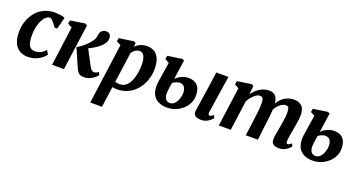

<svg xmlns="http://www.w3.org/2000/svg" viewBox="-47 -1247 4052 2178"><g transform="rotate(20 1979.0 -157.5)"><path d="M214.5 10Q129.5 10 79.2 -48.2Q29 -106.5 28 -218Q27 -279.5 45.8 -341Q64.5 -402.5 102.8 -454Q141 -505.5 200 -536.8Q259 -568 338 -568Q367.5 -568 402 -563.2Q436.5 -558.5 460 -548.5L423 -405L391 -406Q379.5 -422.5 364 -443Q348.5 -463.5 333 -478.8Q317.5 -494 305.5 -494Q282 -494 258.8 -474.5Q235.5 -455 217.2 -419Q199 -383 188.5 -333.5Q178 -284 179 -224.5Q180.5 -172 190.8 -139.5Q201 -107 220.8 -92Q240.5 -77 270.5 -77Q301.5 -77 324.8 -85.2Q348 -93.5 365.5 -107.5Q383 -121.5 397.5 -139L425.5 -91.5Q413 -71.5 384.5 -47.8Q356 -24 313.5 -7Q271 10 214.5 10Z M509 0 572.5 -473 520.5 -501 529 -542.5 702 -569 728.5 -555 652.5 0ZM895.5 9Q863 9 844.5 -1.2Q826 -11.5 817 -25Q808 -38.5 803 -48.5L700 -283Q729 -299.5 753.8 -318.2Q778.5 -337 800.2 -357.8Q822 -378.5 841 -401.5Q867 -432.5 874.2 -454Q881.5 -475.5 883 -496Q885.5 -522 897.2 -537.8Q909 -553.5 924.8 -560.5Q940.5 -567.5 955 -567.5Q988 -567.5 1002.5 -549.8Q1017 -532 1017.5 -508Q1018 -483 1010 -464.2Q1002 -445.5 991 -431.5Q974 -409 949.5 -389Q925 -369 897.8 -352.2Q870.5 -335.5 844 -322.2Q817.5 -309 795.5 -300L813 -348L929.5 -127.5Q941 -106.5 955 -94.5Q969 -82.5 981.5 -82.5Q991 -82.5 1006.5 -87.8Q1022 -93 1036.5 -105L1052.5 -71.5Q1043.5 -59.5 1021.5 -40.2Q999.5 -21 967.2 -6Q935 9 895.5 9Z M1062.5 254 1161.5 -474.5 1108.5 -502 1116.5 -542.5 1291.5 -568 1315.5 -556.5 1309.5 -509Q1325 -524.5 1345.8 -538Q1366.5 -551.5 1392.5 -559.8Q1418.5 -568 1449.5 -568Q1506 -568 1543.8 -542.8Q1581.5 -517.5 1600.2 -470Q1619 -422.5 1619 -356Q1619 -297 1604.2 -242.8Q1589.5 -188.5 1561.5 -142.5Q1533.5 -96.5 1493.8 -62.2Q1454 -28 1403.2 -9Q1352.5 10 1293 10Q1280 10 1266.2 8.2Q1252.5 6.5 1239 4L1204 254ZM1248.5 -64.5Q1260.5 -59.5 1274.5 -57.2Q1288.5 -55 1306 -55Q1340.5 -55 1366.8 -72Q1393 -89 1411.8 -118.5Q1430.5 -148 1442.5 -186.8Q1454.5 -225.5 1460 -268.8Q1465.5 -312 1465.5 -355.5Q1465.5 -392 1457.2 -421.8Q1449 -451.5 1432.5 -469.2Q1416 -487 1390 -487Q1370.5 -487 1354 -479Q1337.5 -471 1324 -458.2Q1310.5 -445.5 1300 -431.5Z M2307 10Q2275.5 10 2254.5 1Q2233.5 -8 2224 -23.8Q2214.5 -39.5 2217.5 -60.5Q2219.5 -76.5 2222.8 -97.8Q2226 -119 2229.8 -145.5Q2233.5 -172 2238.5 -203.8Q2243.5 -235.5 2249.2 -273.2Q2255 -311 2261.2 -354.8Q2267.5 -398.5 2274.5 -448.5Q2281.5 -498.5 2289 -555H2436L2368 -105.5Q2365.5 -87.5 2370 -78Q2374.5 -68.5 2385 -68.5Q2393.5 -68.5 2404 -74Q2414.5 -79.5 2431.5 -93L2444.5 -60Q2439 -53 2421.8 -36Q2404.5 -19 2375.8 -4.5Q2347 10 2307 10ZM1898.5 11Q1850.5 11 1811.2 -3Q1772 -17 1745.5 -46.8Q1719 -76.5 1708.8 -123.8Q1698.5 -171 1708.5 -238L1745 -473L1694 -501L1701.5 -542.5L1874.5 -568L1899.5 -556.5L1865 -324Q1880 -338.5 1903 -353.8Q1926 -369 1954.8 -379.5Q1983.5 -390 2016 -390Q2055 -390 2088.2 -375.8Q2121.5 -361.5 2142 -325.8Q2162.5 -290 2162.5 -226.5Q2162.5 -177 2140.8 -133.8Q2119 -90.5 2081.8 -58Q2044.5 -25.5 1997.2 -7.2Q1950 11 1898.5 11ZM1910 -49Q1944 -49 1967.8 -74Q1991.5 -99 2004.2 -136.8Q2017 -174.5 2017 -211Q2017 -248 1999.5 -276Q1982 -304 1939.5 -304Q1929 -304 1914.2 -299.8Q1899.5 -295.5 1884.5 -288Q1869.5 -280.5 1857.5 -270Q1854 -247.5 1850.8 -224.5Q1847.5 -201.5 1844 -179.5Q1838 -133 1845.8 -104Q1853.5 -75 1870.8 -62Q1888 -49 1910 -49Z M2736 -556.5 2727 -449.5Q2742.5 -474.5 2764.5 -496Q2786.5 -517.5 2811.8 -533.8Q2837 -550 2865 -559Q2893 -568 2921.5 -568Q2957 -568 2981.5 -555Q3006 -542 3019.5 -512.2Q3033 -482.5 3036 -432Q3036 -424 3036 -415.5Q3036 -407 3035.5 -398Q3035 -389 3034 -379.5L3013.5 -410.5Q3029.5 -449 3051.5 -478Q3073.5 -507 3100.8 -527.2Q3128 -547.5 3160 -557.8Q3192 -568 3228.5 -568Q3283.5 -568 3319.5 -535.2Q3355.5 -502.5 3355.5 -420.5Q3355.5 -404.5 3351.5 -373.8Q3347.5 -343 3342 -308.5Q3336.5 -274 3331.5 -247Q3327 -222 3322 -194.5Q3317 -167 3313.5 -141.8Q3310 -116.5 3309.5 -97.5Q3309.5 -79.5 3314.8 -74Q3320 -68.5 3327.5 -68.5Q3336.5 -68.5 3346.2 -73.8Q3356 -79 3373.5 -93L3387 -60Q3381.5 -53 3364.2 -36Q3347 -19 3317.8 -4.5Q3288.5 10 3247 10Q3208 10 3188.2 -1.8Q3168.5 -13.5 3162.2 -31.8Q3156 -50 3156.5 -68.5Q3156.5 -84 3160.2 -108.8Q3164 -133.5 3169.5 -161.8Q3175 -190 3179.5 -218Q3184 -244.5 3189.5 -277.2Q3195 -310 3198.8 -343.5Q3202.5 -377 3202 -405.5Q3201.5 -448 3191.2 -462.2Q3181 -476.5 3159 -476.5Q3140 -476.5 3119 -466Q3098 -455.5 3078 -435.8Q3058 -416 3041.2 -388.5Q3024.5 -361 3013.5 -327.5L3036.5 -410Q3036 -386.5 3034 -358.2Q3032 -330 3029.2 -301Q3026.5 -272 3023 -247L2993 0H2847.5L2876 -217Q2880 -244.5 2883.8 -277Q2887.5 -309.5 2890.2 -342.2Q2893 -375 2892.5 -403Q2891.5 -449.5 2880 -463Q2868.5 -476.5 2842.5 -476.5Q2828.5 -476.5 2811.8 -467.8Q2795 -459 2777.5 -443Q2760 -427 2744 -406.2Q2728 -385.5 2715.5 -362.5L2666 0H2522L2586 -473L2534.5 -501L2542.5 -542.5L2711 -568Z M3656 11Q3608 11 3568.8 -3Q3529.5 -17 3503 -46.8Q3476.5 -76.5 3466.2 -123.8Q3456 -171 3466 -238L3502.5 -473L3451.5 -501L3459 -542.5L3632 -568L3657 -556.5L3622.5 -324Q3637.5 -338.5 3660.5 -353.8Q3683.5 -369 3712.2 -379.5Q3741 -390 3773.5 -390Q3812.5 -390 3845.8 -375.8Q3879 -361.5 3899.5 -325.8Q3920 -290 3920 -226.5Q3920 -177 3898.2 -133.8Q3876.5 -90.5 3839.2 -58Q3802 -25.5 3754.8 -7.2Q3707.5 11 3656 11ZM3667.5 -49Q3701.5 -49 3725.2 -74Q3749 -99 3761.8 -136.8Q3774.5 -174.5 3774.5 -211Q3774.5 -248 3757 -276Q3739.5 -304 3697 -304Q3686.5 -304 3671.8 -299.8Q3657 -295.5 3642 -288Q3627 -280.5 3615 -270Q3611.5 -247.5 3608.2 -224.5Q3605 -201.5 3601.5 -179.5Q3595.5 -133 3603.2 -104Q3611 -75 3628.2 -62Q3645.5 -49 3667.5 -49Z"/></g></svg>

Font: Merriweather ExtraBold
Style: Italic
Weight: 800
Italic angle: -7.8°
Version: Version 2.101